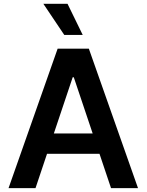

<svg xmlns="http://www.w3.org/2000/svg" viewBox="-20 -981 764 1001"><path d="M165.1 0H24.5L280.5 -727.3H443.2L699.6 0H558.9L364.7 -578.1H359ZM169.7 -285.2H553.3V-179.3H169.7ZM315 -799 206 -961.3H332L411.2 -799Z"/></svg>

Font: InterMG SemiBold
Style: Regular
Weight: 600
Designer: Rasmus Andersson
Foundry: rsms
Version: Version 3.019;December 26, 2023;FontCreator 15.0.0.2955 64-b